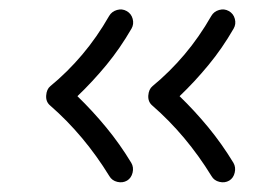

<svg xmlns="http://www.w3.org/2000/svg" viewBox="-20 -508 579 402"><path d="M460 -129.9Q450.7 -124.5 439.5 -127.2Q428.2 -129.9 422.9 -139.2Q370.1 -225.1 298.8 -287.1Q289.6 -294.9 290.5 -308.1Q291.5 -321.3 299.3 -327.6Q335.4 -357.4 366.2 -393.8Q397 -430.2 422.4 -474.6Q427.7 -483.9 438.7 -487.1Q449.7 -490.2 459 -484.9Q468.8 -479.5 471.7 -468.5Q474.6 -457.5 469.2 -448.2Q445.3 -406.7 416.7 -372.1Q388.2 -337.4 356 -306.6Q387.7 -275.9 416.3 -241.2Q444.8 -206.5 468.8 -167Q474.1 -157.7 471.4 -146.5Q468.8 -135.3 460 -129.9ZM246.1 -129.9Q236.8 -124.5 225.6 -127.2Q214.4 -129.9 209 -139.2Q156.2 -225.1 85 -287.1Q75.7 -294.9 76.7 -308.1Q77.6 -321.3 85.4 -327.6Q121.6 -357.4 152.3 -393.8Q183.1 -430.2 208.5 -474.6Q213.9 -483.9 224.9 -487.1Q235.8 -490.2 245.1 -484.9Q254.9 -479.5 257.8 -468.5Q260.7 -457.5 255.4 -448.2Q231.4 -406.7 202.9 -372.1Q174.3 -337.4 142.1 -306.6Q173.8 -275.9 202.4 -241.2Q231 -206.5 254.9 -167Q260.3 -157.7 257.6 -146.5Q254.9 -135.3 246.1 -129.9Z"/></svg>

Font: Mikhak-DS2-FD Regular
Style: Regular
Weight: 400
Designer: Amin Abedi
Version: Version 3.4